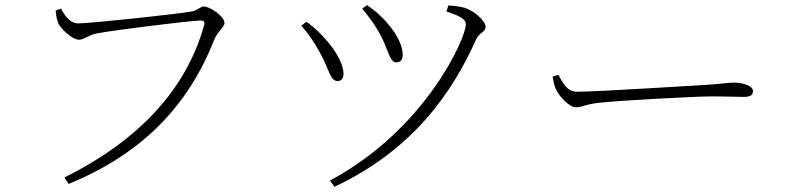

<svg xmlns="http://www.w3.org/2000/svg" viewBox="-20 -696 3040 739"><path d="M282 -606C247 -606 227 -640 215 -663L194 -655C197 -627 201 -613 206 -603C216 -583 260 -543 284 -543C302 -543 322 -561 351 -567C408 -579 717 -617 751 -617C763 -617 770 -615 765 -597C698 -357 520 -158 228 -13L244 12C528 -104 705 -290 804 -542C817 -575 844 -591 844 -608C844 -633 788 -671 765 -671C752 -671 739 -656 719 -652C674 -643 329 -606 282 -606Z M1374 -663C1404 -626 1424 -599 1443 -564C1475 -505 1479 -456 1505 -456C1521 -456 1530 -465 1530 -485C1530 -517 1511 -557 1484 -591C1459 -623 1430 -651 1393 -676ZM1267 23C1572 -120 1722 -343 1811 -541C1825 -573 1849 -571 1849 -593C1849 -615 1805 -655 1768 -666C1747 -672 1722 -674 1706 -675L1698 -652C1758 -632 1773 -620 1773 -602C1773 -549 1618 -198 1250 -1ZM1140 -597C1166 -567 1190 -533 1210 -496C1249 -426 1250 -384 1280 -384C1296 -384 1303 -398 1302 -416C1301 -442 1284 -483 1246 -530C1224 -557 1191 -591 1159 -612Z M2129 -408 2107 -401C2110 -384 2112 -371 2119 -354C2131 -326 2172 -283 2195 -283C2221 -283 2231 -294 2282 -300C2356 -309 2660 -325 2718 -325C2775 -325 2810 -323 2843 -323C2873 -323 2878 -333 2878 -346C2878 -367 2836 -378 2806 -378C2780 -378 2759 -373 2692 -369C2652 -367 2282 -343 2200 -343C2163 -343 2147 -376 2129 -408Z"/></svg>

Font: Noto Serif TC ExtraLight
Style: Regular
Weight: 200
Designer: Ryoko NISHIZUKA 西塚涼子 (kana & ideographs); Frank Grießhammer (Latin, Greek & Cyrillic); Wenlong ZHANG 张文龙 (bopomofo); San
Foundry: Adobe
Version: Version 2.001;hotconv 1.1.0;makeotfexe 2.6.0